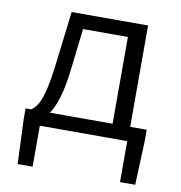

<svg xmlns="http://www.w3.org/2000/svg" viewBox="-81 -615 830 881"><g transform="rotate(10 333.5 -174.0)"><path d="M164.1 -66.9H456.1V-471.2H247.1L225.1 -282.2Q215.3 -197.3 199.5 -146Q183.6 -94.7 164.1 -66.9ZM538.1 -66.9H615.2V-16.1L606.9 190.9H536.1V0H128.9V190.9H59.1L50.8 -16.1V-66.9H76.2Q90.8 -75.7 104.2 -95.5Q117.7 -115.2 129.9 -161.9Q142.1 -208.5 152.8 -296.9L182.1 -539.1H538.1Z"/></g></svg>

Font: Shanggu Mono N
Style: Regular
Weight: 350
Designer: GuiWonder
Version: Version 1.021